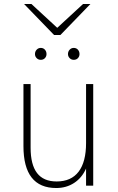

<svg xmlns="http://www.w3.org/2000/svg" viewBox="-20 -934 592 966"><path d="M263 12Q180.5 12 139.2 -40.8Q98 -93.5 98 -199V-511H134V-191Q134 -105.5 166.5 -63.2Q199 -21 265 -21Q338 -21 375.5 -70.2Q413 -119.5 413 -214V-511H449V0H413V-86Q392 -39 352.8 -13.5Q313.5 12 263 12ZM351 -633Q339 -633 330.5 -641.5Q322 -650 322 -662Q322 -675 330.5 -684Q339 -693 351 -693Q364 -693 372 -684Q380 -675 380 -662Q380 -650 372 -641.5Q364 -633 351 -633ZM185 -633Q173 -633 164.5 -641.5Q156 -650 156 -662Q156 -675 164.5 -684Q173 -693 185 -693Q198 -693 206 -684Q214 -675 214 -662Q214 -650 206 -641.5Q198 -633 185 -633ZM252 -758 101 -914H138L268 -794L398 -914H435L284 -758Z"/></svg>

Font: Overpass Thin
Style: Regular
Weight: 250
Designer: Delve Withrington, Dave Bailey, Thomas Jockin
Foundry: Delve Fonts LLC
Version: Version 4.000